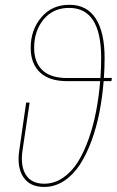

<svg xmlns="http://www.w3.org/2000/svg" viewBox="-20 -755 478 785"><path d="M437.5 -436.5 435.5 -423.3H403.8Q398.4 -356.9 386.5 -295.7Q374.5 -234.4 353.8 -178.2Q333 -122.1 305.9 -80.8Q278.8 -39.6 241.5 -15.1Q204.1 9.3 160.6 9.3Q101.6 9.3 75.2 -31.2Q48.8 -71.8 58.6 -138.7L86.9 -335.4H101.1L71.8 -138.2Q63 -76.2 85.9 -40Q108.9 -3.9 160.6 -3.9Q201.7 -3.9 237.1 -27.8Q272.5 -51.8 297.9 -92Q323.2 -132.3 342.5 -187Q361.8 -241.7 373 -300.5Q384.3 -359.4 389.6 -423.3H253.9Q181.2 -423.3 143.3 -459.2Q105.5 -495.1 105.5 -559.6Q105.5 -632.3 148.7 -683.8Q191.9 -735.4 263.7 -735.4Q335.4 -735.4 371.6 -679Q407.7 -622.6 407.7 -518.1Q407.7 -477.5 404.8 -436.5ZM254.4 -436H390.6Q393.6 -477.5 393.6 -518.1Q393.6 -722.7 262.7 -722.7Q197.3 -722.7 158.4 -675.8Q119.6 -628.9 119.6 -559.6Q119.6 -500.5 153.1 -468.3Q186.5 -436 254.4 -436Z"/></svg>

Font: Fira Sans Compressed Hair
Style: Italic
Weight: 100
Width: 3
Italic angle: -8°
Designer: Carrois Corporate & Edenspiekermann AG
Foundry: Carrois Corporate GbR & Edenspiekermann AG
Version: Version 4.203;PS 004.203;hotconv 1.0.88;makeotf.lib2.5.64775